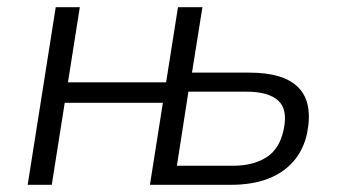

<svg xmlns="http://www.w3.org/2000/svg" viewBox="-20 -514 949 534"><path d="M57 0 135 -494H202L169 -285H442L475 -494H543L514 -312H674Q770 -312 810.5 -270Q851 -228 834 -143Q824 -97 796 -65Q768 -33 724.5 -16.5Q681 0 622 0H397L433 -228H160L124 0ZM472 -53H628Q684 -53 721 -76.5Q758 -100 769 -154Q781 -210 753.5 -234.5Q726 -259 666 -259H504Z"/></svg>

Font: Nunito Sans 7pt SemiCondensed Light
Style: Italic
Weight: 300
Width: 4
Italic angle: -9°
Designer: Vernon Adams
Foundry: Vernon Adams
Version: Version 3.101;gftools[0.9.27]